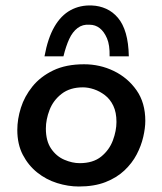

<svg xmlns="http://www.w3.org/2000/svg" viewBox="-20 -669 591 699"><path d="M267 10Q228 10 188 -2.5Q148 -15 115.5 -41Q83 -67 63 -105.5Q43 -144 43 -196Q43 -235 56 -276.5Q69 -318 98 -354Q127 -390 173.5 -412.5Q220 -435 286 -435Q344 -435 394.5 -410.5Q445 -386 477 -340.5Q509 -295 509 -229Q509 -203 501.5 -170.5Q494 -138 477.5 -106.5Q461 -75 433 -48.5Q405 -22 364 -6Q323 10 267 10ZM270 -75Q319 -75 348.5 -99Q378 -123 391 -158Q404 -193 404 -225Q404 -260 392.5 -284Q381 -308 362 -322.5Q343 -337 322 -344Q301 -351 282 -351Q235 -351 204.5 -327.5Q174 -304 160.5 -269Q147 -234 147 -201Q147 -156 166 -128Q185 -100 214 -87.5Q243 -75 270 -75ZM315 -649Q342 -648 366.5 -637Q391 -626 409.5 -604Q428 -582 438 -547.5Q448 -513 449 -464H379Q380 -505 369.5 -529.5Q359 -554 343 -566.5Q327 -579 306 -579Q281 -581 262.5 -567Q244 -553 232 -527Q220 -501 211 -464H142Q154 -530 178 -571.5Q202 -613 237 -632Q272 -651 315 -649Z"/></svg>

Font: Josefin Sans Medium
Style: Italic
Weight: 500
Italic angle: -7°
Designer: Santiago Orozco
Foundry: Typemade
Version: Version 2.000